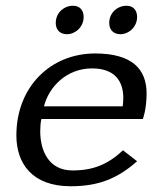

<svg xmlns="http://www.w3.org/2000/svg" viewBox="-20 -640 577 668"><path d="M37 -169C37 -72 91 8 226 8C320 8 387 -17 457 -79L408 -117C355 -68 305 -47 232 -47C148 -47 120 -118 120 -183C120 -198 121 -213 124 -226H477C477 -226 490 -259 490 -315C490 -400 439 -454 311 -454C156 -454 37 -338 37 -169ZM133 -270C150 -338 212 -402 300 -402C381 -402 409 -356 409 -299C409 -290 408 -280 407 -270ZM174 -560C174 -537 188 -521 213 -521C242 -521 271 -546 271 -581C271 -604 258 -620 234 -620C204 -620 174 -597 174 -560ZM360 -560C360 -537 374 -521 399 -521C428 -521 457 -546 457 -581C457 -604 444 -620 420 -620C390 -620 360 -597 360 -560Z"/></svg>

Font: KpSans
Style: Italic
Weight: 400
Italic angle: -11°
Version: Version 0.66